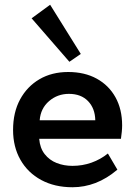

<svg xmlns="http://www.w3.org/2000/svg" viewBox="-20 -769 561 808"><path d="M474 -55Q429 -17 382 1Q335 19 285 19Q210 19 153.5 -11.5Q97 -42 66 -96.5Q35 -151 35 -222Q35 -296 64.5 -350.5Q94 -405 146 -435.5Q198 -466 267 -466Q336 -466 387 -438Q438 -410 466 -359.5Q494 -309 494 -241Q494 -229 492.5 -214Q491 -199 489 -185H145Q148 -146 168 -120.5Q188 -95 218.5 -83Q249 -71 285 -71Q327 -71 365 -84.5Q403 -98 434 -123ZM381 -263Q380 -313 350.5 -343.5Q321 -374 270 -374Q222 -374 186.5 -343.5Q151 -313 147 -263ZM272 -509 113 -692 191 -749 320 -542Z"/></svg>

Font: Podkova
Style: Bold
Weight: 700
Designer: Ilya Yudin
Foundry: Cyreal (www.cyreal.org)
Version: Version 2.102; ttfautohint (v1.8.1.43-b0c9)